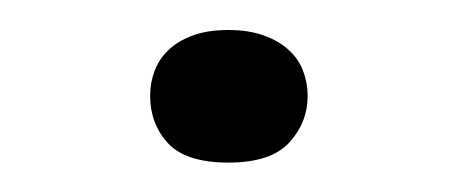

<svg xmlns="http://www.w3.org/2000/svg" viewBox="-20 -104 313 128"><path d="M132.3 -84Q146 -84 156 -80.3Q166 -76.7 172.6 -70.6Q179.2 -64.5 182.1 -56.6Q185.1 -48.8 185.1 -40Q185.1 -22.5 172.9 -9Q160.6 4.4 132.3 4.4Q104 4.4 92 -8.5Q80.1 -21.5 80.1 -40Q80.1 -48.8 83 -56.6Q85.9 -64.5 92.3 -70.6Q98.6 -76.7 108.4 -80.3Q118.2 -84 132.3 -84Z"/></svg>

Font: Kameron
Style: Regular
Weight: 400
Version: Version 1.000